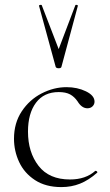

<svg xmlns="http://www.w3.org/2000/svg" viewBox="-20 -750 447 782"><path d="M37 -185Q37 -249 68.5 -296.5Q100 -344 149.5 -369.5Q199 -395 251 -395Q295 -395 330 -378Q365 -361 365 -336Q365 -325 357 -317Q349 -309 336 -309Q313 -309 296 -337Q283 -356 265.5 -365.5Q248 -375 219 -375Q159 -375 126.5 -331.5Q94 -288 94 -214Q94 -130 137 -74.5Q180 -19 265 -19Q329 -19 368 -54H370Q373 -54 375.5 -51Q378 -48 375 -46Q341 -16 306 -2Q271 12 230 12Q166 12 122.5 -16.5Q79 -45 58 -90Q37 -135 37 -185ZM150 -729 219 -550 287 -729Q288 -731 293 -730Q298 -729 297 -726L230 -477Q228 -472 219 -472Q210 -472 207 -477L139 -726Q138 -729 143.5 -730Q149 -731 150 -729Z"/></svg>

Font: Cormorant Infant Light
Style: Regular
Weight: 300
Designer: Christian Thalmann (Catharsis Fonts)
Version: Version 3.000